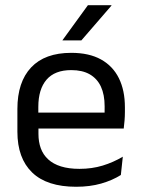

<svg xmlns="http://www.w3.org/2000/svg" viewBox="-20 -703 540 734"><path d="M271 11Q159.5 11 103 -43.5Q46.5 -98 46.5 -199.5V-286.5Q46.5 -389.5 99 -445.2Q151.5 -501 252.5 -501Q320.5 -501 366 -475.8Q411.5 -450.5 434.5 -404Q457.5 -357.5 457.5 -293V-275Q457.5 -259 456.2 -243Q455 -227 453 -211.5H378.5Q379.5 -235.5 379.8 -257Q380 -278.5 380 -296.5Q380 -341 365.8 -371.8Q351.5 -402.5 323.2 -418.8Q295 -435 252.5 -435Q189.5 -435 158 -398.5Q126.5 -362 126.5 -294V-247.5L127 -237.5V-191Q127 -160.5 136 -136Q145 -111.5 164.2 -93.8Q183.5 -76 213.2 -66.8Q243 -57.5 284 -57.5Q331.5 -57.5 372.5 -70Q413.5 -82.5 449.5 -104L442 -34Q409.5 -13.5 366.5 -1.2Q323.5 11 271 11ZM89 -211.5V-272.5H436V-211.5ZM316 -683H406V-681.5L291 -548.5H219V-549.5Z"/></svg>

Font: Anek Gurmukhi
Style: Regular
Weight: 400
Designer: Sarang Kulkarni (Gurmukhi), Yesha Goshar (Latin)
Foundry: Ek Type
Version: Version 1.003